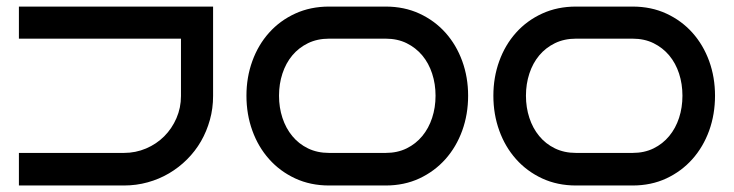

<svg xmlns="http://www.w3.org/2000/svg" viewBox="-20 -570 2256 590"><path d="M634.8 -274.9Q634.8 -236.8 625 -201.7Q615.2 -166.5 597.7 -136Q580.1 -105.5 554.9 -80.3Q529.8 -55.2 499.5 -37.4Q469.2 -19.5 434.1 -9.8Q398.9 0 360.8 0H38.1V-100.1H360.8Q397 -100.1 429 -113.8Q460.9 -127.4 484.6 -151.1Q508.3 -174.8 522.2 -206.8Q536.1 -238.8 536.1 -274.9V-451.2H38.1V-549.8H634.8Z M1418.5 -275.9Q1418.5 -218.8 1400.4 -168.7Q1382.3 -118.7 1348.9 -81.1Q1315.4 -43.5 1268.8 -21.7Q1222.2 0 1165 0H991.2Q934.1 0 887.2 -21.7Q840.3 -43.5 806.9 -81.1Q773.4 -118.7 755.4 -168.7Q737.3 -218.8 737.3 -275.9Q737.3 -332.5 755.4 -382.3Q773.4 -432.1 806.9 -469.5Q840.3 -506.8 887.2 -528.3Q934.1 -549.8 991.2 -549.8H1165Q1222.2 -549.8 1268.8 -528.3Q1315.4 -506.8 1348.9 -469.5Q1382.3 -432.1 1400.4 -382.3Q1418.5 -332.5 1418.5 -275.9ZM1318.4 -275.9Q1318.4 -312 1307.9 -344Q1297.4 -376 1277.6 -399.7Q1257.8 -423.3 1229.5 -437.3Q1201.2 -451.2 1165 -451.2H991.2Q955.1 -451.2 926.5 -437.3Q897.9 -423.3 878.2 -399.7Q858.4 -376 847.9 -344Q837.4 -312 837.4 -275.9Q837.4 -239.7 847.9 -207.8Q858.4 -175.8 878.2 -151.9Q897.9 -127.9 926.5 -114Q955.1 -100.1 991.2 -100.1H1165Q1201.2 -100.1 1229.5 -114Q1257.8 -127.9 1277.6 -151.9Q1297.4 -175.8 1307.9 -207.8Q1318.4 -239.7 1318.4 -275.9Z M2177.2 -275.9Q2177.2 -218.8 2159.2 -168.7Q2141.1 -118.7 2107.7 -81.1Q2074.2 -43.5 2027.6 -21.7Q1981 0 1923.8 0H1750Q1692.9 0 1646 -21.7Q1599.1 -43.5 1565.7 -81.1Q1532.2 -118.7 1514.2 -168.7Q1496.1 -218.8 1496.1 -275.9Q1496.1 -332.5 1514.2 -382.3Q1532.2 -432.1 1565.7 -469.5Q1599.1 -506.8 1646 -528.3Q1692.9 -549.8 1750 -549.8H1923.8Q1981 -549.8 2027.6 -528.3Q2074.2 -506.8 2107.7 -469.5Q2141.1 -432.1 2159.2 -382.3Q2177.2 -332.5 2177.2 -275.9ZM2077.1 -275.9Q2077.1 -312 2066.7 -344Q2056.2 -376 2036.4 -399.7Q2016.6 -423.3 1988.3 -437.3Q1960 -451.2 1923.8 -451.2H1750Q1713.9 -451.2 1685.3 -437.3Q1656.7 -423.3 1637 -399.7Q1617.2 -376 1606.7 -344Q1596.2 -312 1596.2 -275.9Q1596.2 -239.7 1606.7 -207.8Q1617.2 -175.8 1637 -151.9Q1656.7 -127.9 1685.3 -114Q1713.9 -100.1 1750 -100.1H1923.8Q1960 -100.1 1988.3 -114Q2016.6 -127.9 2036.4 -151.9Q2056.2 -175.8 2066.7 -207.8Q2077.1 -239.7 2077.1 -275.9Z"/></svg>

Font: Bruno Ace SC
Style: Regular
Weight: 400
Designer: Astigmatic (AOETI)
Foundry: Astigmatic (AOETI)
Version: Version 1.000